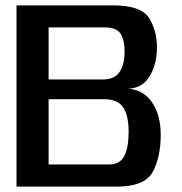

<svg xmlns="http://www.w3.org/2000/svg" viewBox="-20 -695 676 715"><path d="M41.5 0H415C484.5 0 529 -18.5 549 -55C568.5 -91.5 578.5 -137.5 578.5 -193.5C578.5 -242.5 567.5 -283 546 -314C524.5 -345.5 495 -362 457.5 -364.5C493 -366 520 -382 538 -412C555.5 -442 564.5 -477.5 564.5 -519C564.5 -559.5 555 -595.5 535.5 -627.5C516 -659 471 -675 400.5 -675H41.5ZM161 -82.5V-325.5H368C402.5 -325.5 426.5 -315 439.5 -294C452.5 -273 459 -243.5 459 -205C459 -164.5 453.5 -134 442.5 -113.5C432 -93 413 -82.5 385.5 -82.5ZM161 -399V-593H370.5C399.5 -593 419 -585 429 -569.5C439 -553.5 444 -531 444 -502.5C444 -471.5 438 -447 426 -428C414 -408.5 392 -399 360.5 -399Z"/></svg>

Font: Anybody Medium
Style: Regular
Weight: 500
Designer: Tyler Finck
Foundry: Etcetera Type Company
Version: Version 1.110